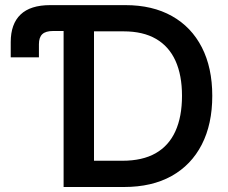

<svg xmlns="http://www.w3.org/2000/svg" viewBox="-20 -748 914 768"><path d="M22.9 -518.6V-579.6Q22.9 -652.3 62.3 -689.9Q101.6 -727.5 180.7 -727.5H234.4V-624H192.4Q162.6 -624 149.2 -611.3Q135.7 -598.6 135.7 -571.3V-518.6ZM476.1 0H293.9V-105H469.2Q549.8 -105 602.5 -135Q655.3 -165 681.6 -223.1Q708 -281.2 708 -364.7Q708 -447.3 681.9 -504.9Q655.8 -562.5 604 -592.5Q552.2 -622.6 474.6 -622.6H290.5V-727.5H481.9Q589.8 -727.5 667.7 -683.8Q745.6 -640.1 787.4 -558.6Q829.1 -477.1 829.1 -364.7Q829.1 -251.5 787.1 -169.7Q745.1 -87.9 666.3 -43.9Q587.4 0 476.1 0ZM356 -727.5V0H234.4V-727.5Z"/></svg>

Font: Inter Cardless Tabular Medium
Style: Regular
Weight: 500
Designer: Rasmus Andersson
Foundry: rsms
Version: Version 4.000;git-4fc901f